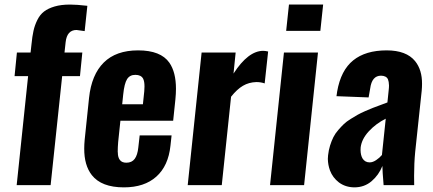

<svg xmlns="http://www.w3.org/2000/svg" viewBox="-20 -807 1887 837"><path d="M52.7 0 102.5 -475.1H43.5L53.7 -578.1H113.3L117.2 -613.3Q120.6 -648.4 126 -672.6Q131.3 -696.8 142.8 -720Q154.3 -743.2 172.1 -756.8Q189.9 -770.5 218.3 -778.8Q246.6 -787.1 285.2 -787.1Q314 -787.1 360.8 -781.7L349.1 -671.4Q314.9 -676.3 313.5 -676.3Q272 -676.3 266.1 -623L261.2 -578.1H338.9L328.6 -475.1H251L200.7 0Z M520 9.8Q422.4 9.8 380.4 -43.5Q346.7 -86.4 347.2 -159.7Q347.2 -177.7 349.1 -197.3L368.2 -380.4Q378.9 -481.4 432.4 -534.4Q485.8 -587.4 582 -587.4Q680.7 -587.4 718.3 -533.7Q747.1 -492.2 747.1 -419.9Q747.1 -398.4 744.6 -373.5L734.9 -280.8H504.9L495.1 -187.5Q493.2 -164.1 493.2 -145.5Q493.7 -143.1 493.7 -141.1Q493.7 -121.1 502.7 -109.4Q511.7 -97.7 530.8 -97.7Q554.7 -97.7 567.1 -114.3Q579.6 -130.9 583 -164.6L588.9 -216.8H728L723.1 -171.9Q713.9 -84 661.6 -37.1Q609.4 9.8 520 9.8ZM512.7 -352.5H603L608.9 -409.2Q609.9 -420.9 609.9 -430.2Q609.9 -452.1 604 -463.9Q595.2 -480.5 570.6 -480.7Q545.9 -481 533.9 -461.9Q522 -442.9 517.1 -395Z M798.3 0 858.9 -578.1H1007.3L998 -486.3Q1062 -585.4 1127.4 -585.4Q1136.2 -585.4 1148.9 -582.5L1133.8 -443.4Q1116.7 -449.2 1099.1 -449.2H1096.7Q1064.9 -448.2 1039.1 -433.1Q1013.2 -418 987.3 -385.3L946.8 0Z M1157.2 0 1217.8 -578.1H1366.2L1305.7 0ZM1227.5 -672.4 1239.7 -787.1H1388.7L1376.5 -672.4Z M1524.4 9.8Q1485.8 9.3 1457.5 -11.7Q1430.2 -32.7 1418.5 -64Q1409.7 -87.9 1409.2 -114.3Q1409.2 -122.1 1410.2 -129.9Q1412.6 -152.3 1418.9 -172.6Q1425.3 -192.9 1433.3 -209Q1441.4 -225.1 1454.6 -240.2Q1467.8 -255.4 1479 -266.1Q1490.2 -276.9 1508.5 -288.3Q1526.9 -299.8 1539.1 -306.6Q1551.3 -313.5 1572.3 -322.8Q1593.3 -332 1604.7 -336.4Q1616.2 -340.8 1638.2 -348.9Q1660.2 -356.9 1668.9 -360.4L1674.3 -412.6Q1675.8 -424.8 1675.8 -434.6Q1675.3 -451.2 1671.4 -460.9Q1664.6 -476.6 1641.1 -477.1Q1601.1 -477.1 1593.8 -421.4L1586.9 -382.3L1446.8 -387.7Q1447.3 -390.1 1448.5 -398.7Q1449.7 -407.2 1449.7 -407.7Q1465.8 -500.5 1519.8 -543.9Q1573.7 -587.4 1665.5 -587.4Q1751.5 -587.4 1789.6 -540.5Q1820.3 -502.4 1819.8 -441.4Q1819.8 -427.2 1818.4 -411.6L1790 -145Q1785.2 -95.7 1785.2 -40.5Q1785.2 -20.5 1785.6 0H1652.3Q1647 -63 1647 -83.5Q1631.3 -43.9 1599.9 -17.1Q1568.4 9.8 1524.4 9.8ZM1591.3 -99.1Q1605 -99.1 1619.9 -109.1Q1634.8 -119.1 1645 -131.3L1661.6 -289.6Q1618.7 -268.1 1587.6 -234.4Q1556.6 -200.7 1552.2 -164.1Q1551.8 -157.7 1551.8 -151.9Q1552.2 -130.9 1560.1 -116.7Q1570.8 -99.1 1591.3 -99.1Z"/></svg>

Font: Oswald
Style: Demi-Bold
Weight: 600
Designer: Vernon Adams
Foundry: Vernon Adams
Version: 3.0; ttfautohint (v0.94.23-7a4d-dirty) -l 8 -r 50 -G 200 -x 